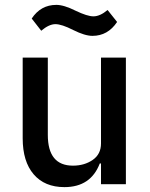

<svg xmlns="http://www.w3.org/2000/svg" viewBox="-20 -755 616 787"><path d="M359 -608Q328 -608 280 -632Q233 -656 207 -656Q181 -656 149 -629L110 -679Q147 -735 211 -735Q242 -735 290 -711Q338 -688 363 -688Q390 -688 421 -714L460 -665Q422 -608 359 -608ZM244 12Q163 12 118 -40.5Q73 -93 73 -188V-519H176V-202Q176 -76 279 -76Q326 -76 360 -99.5Q394 -123 394 -167V-519H496V0H394V-85H389Q352 12 244 12Z"/></svg>

Font: Anuphan Medium
Style: Regular
Weight: 500
Designer: Mike Abbink, Paul van der Laan, Pieter van Rosmalen, Mint Tantisuwanna
Foundry: Bold Monday; Cadson Demak
Version: Version 3.002;hotconv 1.0.109;makeotfexe 2.5.65596